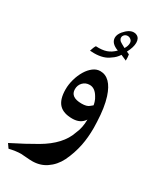

<svg xmlns="http://www.w3.org/2000/svg" viewBox="-221 -640 783 935"><g transform="rotate(30 171.0 -173.0)"><path d="M304 -103Q305 -92 305 -70Q305 -16 296 29Q285 83 262 130Q241 172 204 197Q170 220 125 220Q112 220 90 218Q70 216 62 216Q34 216 -4 225L-20 202Q58 163 116 129Q215 71 241 -7Q258 -44 258 -90Q237 -57 191 -57Q142 -57 118 -81Q92 -107 92 -165Q92 -192 100 -221Q108 -250 123 -275Q137 -298 155.5 -312Q174 -326 195 -326Q255 -326 284 -236Q301 -183 304 -103ZM184 -242Q161 -242 146 -226.5Q131 -211 131 -188Q131 -143 194 -143Q223 -143 235.5 -154Q248 -165 249 -165Q249 -169 245 -182.5Q241 -196 233 -208Q213 -242 184 -242ZM276 -432 244 -446Q230 -424 209 -411Q178 -386 124 -386Q109 -386 101 -387Q108 -410 115 -420Q150 -418 173.5 -426Q197 -434 218 -455Q174 -471 174 -503Q174 -520 189 -539Q216 -571 242 -571Q252 -571 259 -567Q277 -558 277 -532Q277 -507 259 -473L274 -466Q277 -448 276 -432ZM251 -515Q251 -526 245 -532Q236 -541 225 -541Q214 -541 207 -534Q200 -527 200 -519Q199 -514 203.5 -506.5Q208 -499 220 -493L240 -482Q251 -499 251 -515Z"/></g></svg>

Font: Mirza Medium
Style: Regular
Weight: 500
Designer: Arabic design by Kourosh Beigpour, Latin design by Eduardo Tunni, engineering by Lasse Fister
Version: Version 1.0010g